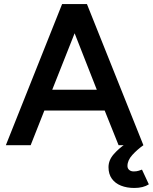

<svg xmlns="http://www.w3.org/2000/svg" viewBox="-20 -720 758 952"><path d="M9 0 288 -700H411L691 0H568L499 -172H200L132 0ZM239 -275H460L350 -555ZM646 212Q609 212 580 200.5Q551 189 534.5 166Q518 143 518 109Q518 74 544 44.5Q570 15 603 -7L691 0Q660 22 636 48.5Q612 75 612 103Q612 115 620.5 122.5Q629 130 643 130Q657 130 668 126.5Q679 123 684 121L718 194Q704 203 686 207.5Q668 212 646 212Z"/></svg>

Font: Figtree Light SemiBold
Style: Regular
Weight: 600
Version: Version 2.002